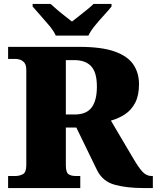

<svg xmlns="http://www.w3.org/2000/svg" viewBox="-20 -951 793 971"><path d="M21 0V-61H59Q78 -61 95.5 -70Q113 -79 113 -116V-597Q113 -622 103.5 -633.5Q94 -645 81.5 -649Q69 -653 59 -653H21V-714H382Q494 -714 560 -690.5Q626 -667 654.5 -624.5Q683 -582 683 -525Q683 -468 663.5 -431Q644 -394 612 -373Q580 -352 541 -341L655 -148Q682 -102 701.5 -81.5Q721 -61 746 -61H753V0H706Q619 0 559 -17Q499 -34 471 -90L366 -306H313V-116Q313 -79 326.5 -70Q340 -61 362 -61H386V0ZM358 -372Q417 -372 443.5 -407.5Q470 -443 470 -513Q470 -585 441 -616Q412 -647 356 -647H313V-372ZM262 -771Q252 -794 230 -820.5Q208 -847 184.5 -873Q161 -899 145 -918V-931H236Q247 -921 266.5 -904Q286 -887 307.5 -870.5Q329 -854 344 -842Q359 -854 380.5 -870.5Q402 -887 422.5 -904Q443 -921 453 -931H544V-918Q529 -899 505 -873Q481 -847 459.5 -820.5Q438 -794 427 -771Z"/></svg>

Font: Noto Serif Telugu Black
Style: Regular
Weight: 900
Designer: Jelle Bosma - Monotype Design Team
Foundry: Monotype Imaging Inc.
Version: Version 2.005; ttfautohint (v1.8.4.7-5d5b)